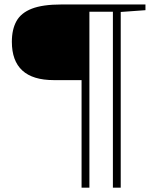

<svg xmlns="http://www.w3.org/2000/svg" viewBox="-20 -727 714 858"><path d="M379.5 111.5H344.5V-369H220.5Q33 -369 33 -540.5Q33 -595.5 53.5 -632.5Q74 -669.5 122.2 -688.2Q170.5 -707 254.5 -707H630V-681.5L519.5 -673.5V111.5H484.5V-674.5H379.5Z"/></svg>

Font: Newsreader Caption ExtraLight
Style: Regular
Weight: 275
Designer: Hugues Gentile
Foundry: Production Type
Version: Version 1.001